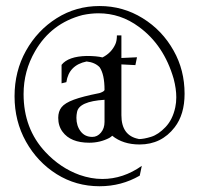

<svg xmlns="http://www.w3.org/2000/svg" viewBox="-20 -612 677 644"><path d="M314 12.7Q234.9 12.7 170.2 -27.8Q105.5 -68.4 67.1 -137Q28.8 -205.6 28.8 -289.1Q28.8 -373 67.1 -441.7Q105.5 -510.3 170.2 -551Q234.9 -591.8 314 -591.8Q392.6 -591.8 458.5 -551Q524.4 -510.3 562.5 -441.9Q599.1 -377 599.1 -297.4Q599.1 -228 565.9 -185.1Q521.5 -127.4 448.2 -127.4Q392.6 -127.4 356.4 -156.7Q352.5 -152.8 346.7 -149.4Q315.9 -133.3 279.3 -133.3Q216.8 -133.3 189.9 -169.9Q175.3 -189.5 175.3 -216.8Q175.3 -238.3 186.5 -252.4Q197.8 -266.6 227.5 -277.6Q257.3 -288.6 311.5 -299.3Q314.9 -299.8 319.3 -301.8Q330.1 -306.2 330.6 -310.5Q330.6 -362.8 314 -386.7Q298.3 -402.8 270.5 -405.8Q210.9 -393.6 202.6 -336.4L186.5 -332.5V-394.5Q209 -422.9 271 -424.3Q304.2 -424.3 323.7 -419.4Q354 -434.6 367.2 -464.4Q372.1 -475.6 372.1 -493.2H387.2V-417.5L439.5 -419.9L434.1 -393.6L387.2 -396V-225.6Q387.2 -157.2 444.8 -146L445.3 -145.5Q462.4 -145.5 486.8 -153.1Q511.2 -160.6 535.2 -185.8Q559.1 -210.9 567.9 -252Q571.3 -267.6 571.3 -285.6Q571.3 -314 562.5 -347.7Q529.8 -460.9 445.8 -522Q384.3 -567.4 310.5 -567.4Q284.7 -567.4 256.8 -561.5Q151.9 -534.2 97.7 -440.4Q59.1 -374 59.1 -296.4Q59.1 -180.2 132.3 -102.1Q182.1 -48.8 246.6 -25.4Q285.6 -11.7 323.2 -11.7Q393.1 -11.7 455.6 -55.7L448.7 -22.9Q387.2 12.7 314 12.7ZM289.6 -152.8Q306.6 -152.8 318.6 -167.2Q330.6 -181.6 330.6 -203.1V-277.3Q244.6 -272 238.3 -235.8Q236.3 -226.1 236.3 -216.8Q236.3 -189.9 250.5 -171.4Q264.6 -152.8 289.6 -152.8Z"/></svg>

Font: Quaaykop
Style: Regular
Weight: 400
Designer: Tup Wanders
Foundry: Free font, DO NOT SELL
Version: Version 1.00;July 31, 2023;FontCreator 11.5.0.2430 64-bit